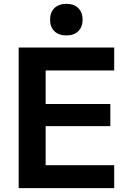

<svg xmlns="http://www.w3.org/2000/svg" viewBox="-20 -977 676 997"><path d="M77 0V-730H573V-611H217V-437H553V-322H217V-119H573V0ZM325 -793Q285 -793 262.5 -815Q240 -837 240 -875Q240 -913 262.5 -935Q285 -957 325 -957Q364 -957 386.5 -935Q409 -913 409 -875Q409 -837 386.5 -815Q364 -793 325 -793Z"/></svg>

Font: M PLUS 2
Style: Bold
Weight: 700
Designer: Coji Morishita
Foundry: UNDERFOREST DESIGN
Version: Version 1.001